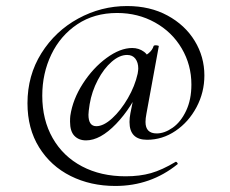

<svg xmlns="http://www.w3.org/2000/svg" viewBox="-20 -545 762 636"><path d="M430 -260 453 -273Q417 -189 364.5 -134.5Q312 -80 265 -80Q241 -80 226.5 -95Q212 -110 212 -142Q212 -155 213 -162Q221 -216 254.5 -268Q288 -320 333 -353Q378 -386 418 -386Q440 -386 457 -373.5Q474 -361 476 -337L447 -356Q459 -358 472 -368.5Q485 -379 489 -393Q491 -395 495 -395Q499 -395 503 -394Q507 -393 506 -392L465 -168Q462 -153 462 -141Q462 -103 499 -103Q525 -103 552 -122Q579 -141 596.5 -178Q614 -215 614 -265Q614 -330 582 -384.5Q550 -439 493.5 -470.5Q437 -502 368 -502Q292 -502 236 -464.5Q180 -427 150 -364.5Q120 -302 120 -228Q120 -148 154.5 -87.5Q189 -27 251.5 6Q314 39 396 39Q443 39 480 28.5Q517 18 562 -9H563Q565 -9 567.5 -5.5Q570 -2 568 -1Q479 71 362 71Q280 71 214 38Q148 5 109.5 -57Q71 -119 71 -203Q71 -295 117 -368.5Q163 -442 239 -483.5Q315 -525 401 -525Q477 -525 535 -493.5Q593 -462 625 -409.5Q657 -357 657 -295Q657 -239 631 -190Q605 -141 561.5 -111.5Q518 -82 467 -82Q409 -82 409 -141Q409 -155 412 -170ZM436 -301Q438 -313 438 -318Q438 -338 428.5 -350.5Q419 -363 401 -363Q376 -363 350 -340.5Q324 -318 304 -280Q284 -242 277 -200Q273 -174 273 -165Q273 -127 299 -127Q323 -127 351.5 -153Q380 -179 403.5 -219.5Q427 -260 436 -301Z"/></svg>

Font: Cormorant Unicase Medium
Style: Regular
Weight: 500
Designer: Christian Thalmann (Catharsis Fonts)
Foundry: Catharsis Fonts
Version: Version 4.000